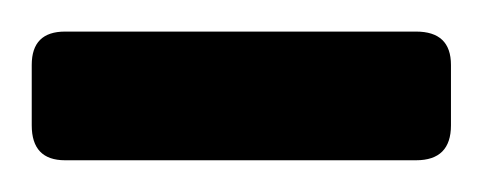

<svg xmlns="http://www.w3.org/2000/svg" viewBox="-41 -101 304 121"><path d="M221.2 -81.1Q243.2 -81.1 243.2 -60.1V-22Q243.2 0 221.2 0H0Q-21 0 -21 -22V-60.1Q-21 -81.1 0 -81.1Z"/></svg>

Font: SimahzazaarabicW05-Bold
Style: Regular
Weight: 700
Designer: Ahmed zaza
Foundry: Ahmed zaza
Version: Version 1.001